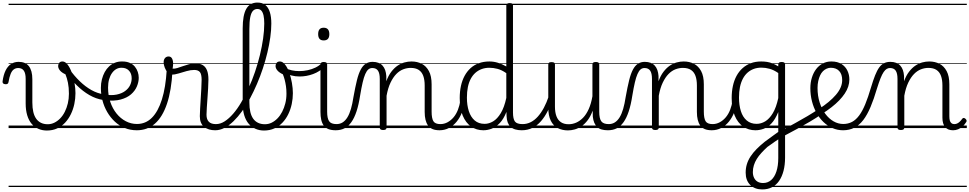

<svg xmlns="http://www.w3.org/2000/svg" viewBox="-67 -998 7553 1496"><path d="M298 19Q262 19 231.5 5.5Q201 -8 179 -34Q157 -60 145 -100Q133 -140 133 -192V-383Q133 -427 118.5 -447.5Q104 -468 75 -468Q56 -468 41 -457.5Q26 -447 16 -422.5Q6 -398 -1 -357Q-3 -348 -9 -344.5Q-15 -341 -27 -342Q-37 -343 -42.5 -348Q-48 -353 -47 -364Q-40 -415 -23.5 -448.5Q-7 -482 18.5 -499Q44 -516 78 -516Q104 -516 124 -508Q144 -500 157.5 -483Q171 -466 178 -440.5Q185 -415 185 -380V-200Q185 -157 192.5 -125.5Q200 -94 215 -73Q230 -52 252.5 -41Q275 -30 305 -30Q332 -30 356.5 -42Q381 -54 402 -75.5Q423 -97 438 -127Q453 -157 461.5 -192.5Q470 -228 470 -268Q470 -316 462.5 -353Q455 -390 443 -419Q414 -432 400 -449Q386 -466 386 -484Q386 -498 394.5 -508.5Q403 -519 420 -519Q441 -519 459.5 -495Q478 -471 492 -433Q506 -395 513.5 -352Q521 -309 521 -272Q521 -229 512 -187Q503 -145 485 -108Q467 -71 440.5 -42.5Q414 -14 378.5 2.5Q343 19 298 19ZM0 449H604V459H0ZM0 -20H604V0H0ZM0 -505H604V-500H0ZM0 -969H604V-959H0Z M736 -219Q680 -228 629 -257.5Q578 -287 531.5 -333Q485 -379 443 -435Q436 -446 441 -455.5Q446 -465 456.5 -467.5Q467 -470 475 -458Q512 -406 555 -364.5Q598 -323 645 -296.5Q692 -270 742 -263Q752 -261 755.5 -254Q759 -247 758 -238.5Q757 -230 751 -224Q745 -218 736 -219ZM604 449H629V459H604ZM604 -20H629V0H604ZM604 -505H629V-500H604ZM604 -969H629V-959H604Z M747 -261Q802 -253 841.5 -261Q881 -269 907.5 -288.5Q934 -308 946.5 -334Q959 -360 959 -388Q959 -425 938 -447.5Q917 -470 881 -470Q869 -470 864 -477.5Q859 -485 860 -494.5Q861 -504 867.5 -511.5Q874 -519 886 -519Q920 -519 944.5 -508Q969 -497 984 -478.5Q999 -460 1006.5 -437.5Q1014 -415 1014 -392Q1014 -359 999.5 -324.5Q985 -290 954 -263Q923 -236 873 -222.5Q823 -209 754 -217ZM629 449H1104V459H629ZM629 -20H1104V0H629ZM629 -505H1104V-500H629ZM629 -969H1104V-959H629Z M999 17Q948 17 904.5 -1Q861 -19 827 -51Q793 -83 768.5 -125Q744 -167 731.5 -215Q719 -263 719 -313Q719 -348 727 -379.5Q735 -411 749 -436.5Q763 -462 783 -480.5Q803 -499 828 -509Q853 -519 882 -519Q893 -519 898 -511.5Q903 -504 902 -494.5Q901 -485 895 -477.5Q889 -470 878 -470Q857 -470 838.5 -459.5Q820 -449 805.5 -428.5Q791 -408 783 -379.5Q775 -351 775 -315Q775 -255 792.5 -203.5Q810 -152 841 -113.5Q872 -75 913 -53.5Q954 -32 1000 -32Q1068 -32 1116.5 -80.5Q1165 -129 1194.5 -223Q1224 -317 1232 -453Q1232 -463 1239.5 -467.5Q1247 -472 1256 -471.5Q1265 -471 1271.5 -465Q1278 -459 1277 -448Q1269 -293 1234 -189.5Q1199 -86 1140 -34.5Q1081 17 999 17ZM1104 449H1117V459H1104ZM1104 -20H1117V0H1104ZM1104 -505H1117V-500H1104ZM1104 -969H1117V-959H1104Z M1609 17Q1584 17 1562 10.5Q1540 4 1523.5 -9.5Q1507 -23 1498.5 -43.5Q1490 -64 1490 -93Q1490 -120 1492.5 -155.5Q1495 -191 1497 -230Q1499 -269 1501.5 -306.5Q1504 -344 1504 -376Q1504 -421 1490 -437Q1476 -453 1446 -453Q1419 -453 1387 -444Q1355 -435 1324 -425.5Q1293 -416 1269 -416Q1254 -416 1240 -432Q1226 -448 1217 -470.5Q1208 -493 1208 -513Q1208 -526 1212.5 -536Q1217 -546 1225.5 -552Q1234 -558 1246 -558Q1265 -558 1273.5 -542Q1282 -526 1282 -502Q1282 -493 1280.5 -482Q1279 -471 1278 -463Q1295 -462 1315 -468Q1335 -474 1358 -482.5Q1381 -491 1405.5 -497.5Q1430 -504 1455 -504Q1489 -504 1511.5 -491.5Q1534 -479 1545.5 -451Q1557 -423 1557 -378Q1557 -346 1554.5 -308Q1552 -270 1549.5 -232Q1547 -194 1544.5 -160.5Q1542 -127 1542 -104Q1542 -68 1560 -49.5Q1578 -31 1615 -31Q1626 -31 1631 -23.5Q1636 -16 1635.5 -7Q1635 2 1628.5 9.5Q1622 17 1609 17ZM1116 449H1684V459H1116ZM1116 -20H1684V0H1116ZM1116 -505H1684V-500H1116ZM1116 -969H1684V-959H1116Z M1610 17Q1598 17 1593 9.5Q1588 2 1589.5 -7Q1591 -16 1597.5 -23.5Q1604 -31 1616 -31Q1650 -31 1683.5 -52.5Q1717 -74 1750 -112Q1783 -150 1813 -201.5Q1843 -253 1870.5 -313Q1898 -373 1920 -438Q1942 -503 1958 -568.5Q1974 -634 1983 -697Q1992 -760 1992 -814Q1992 -827 2000.5 -833.5Q2009 -840 2019.5 -840Q2030 -840 2038.5 -833.5Q2047 -827 2047 -814Q2047 -764 2039 -707Q2031 -650 2016.5 -589Q2002 -528 1981.5 -466Q1961 -404 1935.5 -344.5Q1910 -285 1881 -231Q1852 -177 1819.5 -132Q1787 -87 1752.5 -53.5Q1718 -20 1682 -1.5Q1646 17 1610 17ZM1684 449V459ZM1684 -20V0ZM1684 -505V-500ZM1684 -969V-959Z M1990 19Q1954 19 1923.5 5.5Q1893 -8 1870.5 -34Q1848 -60 1836 -100Q1824 -140 1824 -192V-777Q1824 -880 1852 -929Q1880 -978 1939 -978Q1977 -978 2000.5 -959Q2024 -940 2035.5 -903.5Q2047 -867 2047 -815Q2047 -802 2038.5 -796Q2030 -790 2019.5 -790Q2009 -790 2000.5 -796Q1992 -802 1992 -815Q1992 -852 1986.5 -877Q1981 -902 1969.5 -915Q1958 -928 1938 -928Q1918 -928 1904 -913.5Q1890 -899 1883 -864.5Q1876 -830 1876 -771V-200Q1876 -157 1883.5 -125.5Q1891 -94 1906 -73Q1921 -52 1944 -41Q1967 -30 1997 -30Q2025 -30 2049.5 -42Q2074 -54 2095 -75.5Q2116 -97 2131.5 -127Q2147 -157 2156 -192.5Q2165 -228 2165 -268Q2165 -301 2161 -327.5Q2157 -354 2151 -377Q2145 -400 2137 -419Q2109 -432 2094.5 -449Q2080 -466 2080 -484Q2080 -498 2088.5 -508.5Q2097 -519 2114 -519Q2135 -519 2154 -495Q2173 -471 2186.5 -433Q2200 -395 2207.5 -352Q2215 -309 2215 -272Q2215 -229 2206 -187Q2197 -145 2179 -108Q2161 -71 2134 -42.5Q2107 -14 2071 2.5Q2035 19 1990 19ZM1684 449H2298V459H1684ZM1684 -20H2298V0H1684ZM1684 -505H2298V-500H1684ZM1684 -969H2298V-959H1684Z M2267 -402Q2234 -402 2203.5 -410Q2173 -418 2142 -434Q2135 -438 2133.5 -445Q2132 -452 2135.5 -458.5Q2139 -465 2145 -468.5Q2151 -472 2157 -468Q2179 -456 2207 -450Q2235 -444 2265 -444Q2298 -444 2330.5 -451Q2363 -458 2391 -471.5Q2419 -485 2437 -504Q2445 -513 2454 -509.5Q2463 -506 2466.5 -497Q2470 -488 2461 -478Q2424 -440 2372.5 -421Q2321 -402 2267 -402ZM2298 449V459ZM2298 -20V0ZM2298 -505V-500ZM2298 -969V-959Z M2549 17Q2516 17 2492.5 8Q2469 -1 2455.5 -19.5Q2442 -38 2436 -64.5Q2430 -91 2430 -126V-496Q2430 -506 2436.5 -510.5Q2443 -515 2455 -515Q2469 -515 2475.5 -510.5Q2482 -506 2482 -496V-128Q2482 -77 2497 -54Q2512 -31 2556 -31Q2565 -31 2569.5 -23.5Q2574 -16 2573.5 -7Q2573 2 2567 9.5Q2561 17 2549 17ZM2455 -683Q2433 -683 2422.5 -695.5Q2412 -708 2412 -732Q2412 -757 2422.5 -769.5Q2433 -782 2455 -782Q2477 -782 2488 -769.5Q2499 -757 2499 -732Q2499 -707 2488 -695Q2477 -683 2455 -683ZM2298 449H2623V459H2298ZM2298 -20H2623V0H2298ZM2298 -505H2623V-500H2298ZM2298 -969H2623V-959H2298Z M2548 17Q2539 17 2534.5 9.5Q2530 2 2530.5 -7Q2531 -16 2537 -23.5Q2543 -31 2554 -31Q2582 -31 2603 -44.5Q2624 -58 2640 -84Q2656 -110 2667.5 -149.5Q2679 -189 2687 -242Q2701 -320 2714 -372.5Q2727 -425 2744 -456.5Q2761 -488 2783.5 -502Q2806 -516 2836 -516Q2846 -516 2850.5 -509Q2855 -502 2854 -492.5Q2853 -483 2847.5 -475.5Q2842 -468 2834 -468Q2816 -468 2803 -457Q2790 -446 2779 -421Q2768 -396 2758.5 -355Q2749 -314 2739 -254Q2728 -182 2711 -130.5Q2694 -79 2670.5 -46Q2647 -13 2617 2Q2587 17 2548 17ZM2623 449H2723V459H2623ZM2623 -20H2723V0H2623ZM2623 -505H2723V-500H2623ZM2623 -969H2723V-959H2623Z M3359 17Q3326 17 3304 8Q3282 -1 3268.5 -19.5Q3255 -38 3248.5 -64.5Q3242 -91 3242 -126V-332Q3242 -376 3231 -406.5Q3220 -437 3196 -453Q3172 -469 3132 -469Q3104 -469 3075 -458Q3046 -447 3021 -421.5Q2996 -396 2976 -354.5Q2956 -313 2945 -252V-4Q2945 6 2938.5 10.5Q2932 15 2918 15Q2905 15 2898.5 10.5Q2892 6 2892 -4V-383Q2892 -427 2878 -447.5Q2864 -468 2834 -468Q2823 -468 2817.5 -475.5Q2812 -483 2812.5 -492.5Q2813 -502 2819 -509Q2825 -516 2836 -516Q2862 -516 2881.5 -508.5Q2901 -501 2914 -486.5Q2927 -472 2934 -452Q2941 -432 2943 -406V-365Q2959 -409 2982 -439Q3005 -469 3031 -486.5Q3057 -504 3084.5 -511.5Q3112 -519 3139 -519Q3184 -519 3219 -501Q3254 -483 3275 -444Q3296 -405 3296 -341V-128Q3296 -77 3309.5 -54Q3323 -31 3365 -31Q3374 -31 3379 -23.5Q3384 -16 3383.5 -7Q3383 2 3377 9.5Q3371 17 3359 17ZM2723 449H3432V459H2723ZM2723 -20H3432V0H2723ZM2723 -505H3432V-500H2723ZM2723 -969H3432V-959H2723Z M3357 17Q3346 17 3340.5 9.5Q3335 2 3335.5 -7Q3336 -16 3343 -23.5Q3350 -31 3363 -31Q3394 -31 3420.5 -45.5Q3447 -60 3467.5 -84.5Q3488 -109 3501 -142.5Q3514 -176 3520 -215Q3521 -226 3530 -229Q3539 -232 3547 -228Q3555 -224 3554 -213Q3549 -165 3533 -123.5Q3517 -82 3491.5 -50.5Q3466 -19 3432 -1Q3398 17 3357 17ZM3432 449V459ZM3432 -20V0ZM3432 -505V-500ZM3432 -969V-959Z M3699 17Q3645 17 3603.5 -12Q3562 -41 3538.5 -97Q3515 -153 3515 -234Q3515 -285 3524.5 -328.5Q3534 -372 3553 -407Q3572 -442 3599.5 -467Q3627 -492 3664 -505.5Q3701 -519 3746 -519Q3780 -519 3812.5 -509Q3845 -499 3878 -480V-955Q3878 -965 3884.5 -969.5Q3891 -974 3905 -974Q3918 -974 3924 -969.5Q3930 -965 3930 -955V-122Q3930 -72 3945 -51.5Q3960 -31 4005 -31Q4014 -31 4018 -23.5Q4022 -16 4021.5 -7Q4021 2 4015.5 9.5Q4010 17 3999 17Q3970 17 3948 10.5Q3926 4 3911.5 -9.5Q3897 -23 3889 -44Q3881 -65 3880 -93L3879 -126Q3857 -70 3827 -39Q3797 -8 3764.5 4.5Q3732 17 3699 17ZM3709 -33Q3743 -33 3775.5 -52.5Q3808 -72 3835 -116.5Q3862 -161 3878 -235V-428Q3842 -453 3809.5 -461.5Q3777 -470 3746 -470Q3714 -470 3686.5 -460Q3659 -450 3637.5 -431Q3616 -412 3601 -384Q3586 -356 3578.5 -319.5Q3571 -283 3571 -237Q3571 -178 3586 -132Q3601 -86 3631.5 -59.5Q3662 -33 3709 -33ZM3432 449H4073V459H3432ZM3432 -20H4073V0H3432ZM3432 -505H4073V-500H3432ZM3432 -969H4073V-959H3432Z M3998 17Q3987 17 3981.5 9.5Q3976 2 3976.5 -7Q3977 -16 3984 -23.5Q3991 -31 4004 -31Q4038 -31 4068 -46Q4098 -61 4123.5 -89.5Q4149 -118 4170.5 -158Q4192 -198 4209 -249Q4212 -259 4221 -259Q4230 -259 4236.5 -252Q4243 -245 4240 -235Q4224 -180 4201 -134Q4178 -88 4148.5 -54Q4119 -20 4081.5 -1.5Q4044 17 3998 17ZM4073 449V459ZM4073 -20V0ZM4073 -505V-500ZM4073 -969V-959Z M4358 18Q4314 18 4279 0Q4244 -18 4224.5 -57.5Q4205 -97 4205 -161V-496Q4205 -506 4211 -510Q4217 -514 4230 -514Q4244 -514 4250.5 -510Q4257 -506 4257 -496V-167Q4257 -123 4268.5 -92.5Q4280 -62 4303.5 -46Q4327 -30 4364 -30Q4394 -30 4422.5 -42.5Q4451 -55 4476 -80.5Q4501 -106 4520 -148Q4539 -190 4549 -248V-497Q4549 -506 4555.5 -510.5Q4562 -515 4576 -515Q4589 -515 4595.5 -510.5Q4602 -506 4602 -497V-128Q4602 -75 4618 -53Q4634 -31 4676 -31Q4685 -31 4689.5 -23.5Q4694 -16 4693.5 -7Q4693 2 4687 9.5Q4681 17 4670 17Q4642 17 4621 11Q4600 5 4586 -8.5Q4572 -22 4563.5 -41.5Q4555 -61 4552 -89L4551 -136Q4535 -92 4512.5 -62Q4490 -32 4464 -14.5Q4438 3 4411 10.5Q4384 18 4358 18ZM4073 449H4744V459H4073ZM4073 -20H4744V0H4073ZM4073 -505H4744V-500H4073ZM4073 -969H4744V-959H4073Z M4669 17Q4660 17 4655.5 9.5Q4651 2 4651.5 -7Q4652 -16 4658 -23.5Q4664 -31 4675 -31Q4703 -31 4724 -44.5Q4745 -58 4761 -84Q4777 -110 4788.5 -149.5Q4800 -189 4808 -242Q4822 -320 4835 -372.5Q4848 -425 4865 -456.5Q4882 -488 4904.5 -502Q4927 -516 4957 -516Q4967 -516 4971.5 -509Q4976 -502 4975 -492.5Q4974 -483 4968.5 -475.5Q4963 -468 4955 -468Q4937 -468 4924 -457Q4911 -446 4900 -421Q4889 -396 4879.5 -355Q4870 -314 4860 -254Q4849 -182 4832 -130.5Q4815 -79 4791.5 -46Q4768 -13 4738 2Q4708 17 4669 17ZM4744 449H4844V459H4744ZM4744 -20H4844V0H4744ZM4744 -505H4844V-500H4744ZM4744 -969H4844V-959H4744Z M5480 17Q5447 17 5425 8Q5403 -1 5389.5 -19.5Q5376 -38 5369.5 -64.5Q5363 -91 5363 -126V-332Q5363 -376 5352 -406.5Q5341 -437 5317 -453Q5293 -469 5253 -469Q5225 -469 5196 -458Q5167 -447 5142 -421.5Q5117 -396 5097 -354.5Q5077 -313 5066 -252V-4Q5066 6 5059.5 10.5Q5053 15 5039 15Q5026 15 5019.5 10.5Q5013 6 5013 -4V-383Q5013 -427 4999 -447.5Q4985 -468 4955 -468Q4944 -468 4938.5 -475.5Q4933 -483 4933.5 -492.5Q4934 -502 4940 -509Q4946 -516 4957 -516Q4983 -516 5002.5 -508.5Q5022 -501 5035 -486.5Q5048 -472 5055 -452Q5062 -432 5064 -406V-365Q5080 -409 5103 -439Q5126 -469 5152 -486.5Q5178 -504 5205.5 -511.5Q5233 -519 5260 -519Q5305 -519 5340 -501Q5375 -483 5396 -444Q5417 -405 5417 -341V-128Q5417 -77 5430.5 -54Q5444 -31 5486 -31Q5495 -31 5500 -23.5Q5505 -16 5504.5 -7Q5504 2 5498 9.5Q5492 17 5480 17ZM4844 449H5553V459H4844ZM4844 -20H5553V0H4844ZM4844 -505H5553V-500H4844ZM4844 -969H5553V-959H4844Z M5478 17Q5467 17 5461.5 9.5Q5456 2 5456.5 -7Q5457 -16 5464 -23.5Q5471 -31 5484 -31Q5515 -31 5541.5 -45.5Q5568 -60 5588.5 -84.5Q5609 -109 5622 -142.5Q5635 -176 5641 -215Q5642 -226 5651 -229Q5660 -232 5668 -228Q5676 -224 5675 -213Q5670 -165 5654 -123.5Q5638 -82 5612.5 -50.5Q5587 -19 5553 -1Q5519 17 5478 17ZM5553 449V459ZM5553 -20V0ZM5553 -505V-500ZM5553 -969V-959Z M5872 478Q5814 478 5778.5 443Q5743 408 5743 347Q5743 312 5752.5 281Q5762 250 5781 221Q5800 192 5827.5 164Q5855 136 5891 107Q5909 94 5926.5 81Q5944 68 5962 55Q5980 42 5997 30V-125Q5973 -67 5944 -36.5Q5915 -6 5883 5.5Q5851 17 5819 17Q5765 17 5723 -12Q5681 -41 5657.5 -97.5Q5634 -154 5634 -234Q5634 -285 5643.5 -328.5Q5653 -372 5672 -407Q5691 -442 5719 -467Q5747 -492 5783 -505.5Q5819 -519 5864 -519Q5889 -519 5910.5 -515.5Q5932 -512 5953 -503.5Q5974 -495 5997 -481V-497Q5997 -506 6003.5 -510.5Q6010 -515 6024 -515Q6037 -515 6043.5 -510.5Q6050 -506 6050 -497V229Q6050 287 6038 333Q6026 379 6003.5 411.5Q5981 444 5948 461Q5915 478 5872 478ZM5879 428Q5915 428 5941.5 405Q5968 382 5982.5 338Q5997 294 5997 233V88Q5983 97 5968.5 107Q5954 117 5940.5 127Q5927 137 5912 147Q5886 171 5865 194Q5844 217 5829.5 240.5Q5815 264 5807 289.5Q5799 315 5799 343Q5799 368 5808.5 387.5Q5818 407 5835.5 417.5Q5853 428 5879 428ZM5828 -33Q5863 -33 5895.5 -52.5Q5928 -72 5954.5 -116Q5981 -160 5997 -234V-429Q5962 -453 5929.5 -462Q5897 -471 5866 -471Q5833 -471 5806 -461Q5779 -451 5757.5 -432Q5736 -413 5721 -384.5Q5706 -356 5698.5 -319.5Q5691 -283 5691 -238Q5691 -179 5705.5 -132.5Q5720 -86 5751 -59.5Q5782 -33 5828 -33ZM5553 449H6188V459H5553ZM5553 -20H6188V0H5553ZM5553 -505H6188V-500H5553ZM5553 -969H6188V-959H5553Z M6335 -108Q6292 -79 6245 -51Q6198 -23 6146.5 5Q6095 33 6040 62Q6033 67 6025.5 63Q6018 59 6014 50.5Q6010 42 6011.5 33.5Q6013 25 6023 19Q6076 -10 6126.5 -37.5Q6177 -65 6224 -93Q6271 -121 6313 -149Q6321 -155 6328.5 -151.5Q6336 -148 6341 -140.5Q6346 -133 6345 -124Q6344 -115 6335 -108ZM6188 449V459ZM6188 -20V0ZM6188 -505V-500ZM6188 -969V-959Z M6314 -149Q6356 -176 6389 -203.5Q6422 -231 6446 -259Q6470 -287 6482.5 -315.5Q6495 -344 6495 -374Q6495 -420 6471.5 -445Q6448 -470 6406 -470Q6396 -470 6391 -477.5Q6386 -485 6386.5 -494.5Q6387 -504 6393 -511.5Q6399 -519 6411 -519Q6459 -519 6490 -499Q6521 -479 6536 -447Q6551 -415 6551 -379Q6551 -351 6542 -323.5Q6533 -296 6515 -269Q6497 -242 6471.5 -215.5Q6446 -189 6412 -162.5Q6378 -136 6337 -110ZM6188 449H6632V459H6188ZM6188 -20H6632V0H6188ZM6188 -505H6632V-500H6188ZM6188 -969H6632V-959H6188Z M6502 17Q6458 17 6419.5 0Q6381 -17 6349.5 -47Q6318 -77 6295 -118.5Q6272 -160 6259.5 -209Q6247 -258 6247 -311Q6247 -355 6259 -393.5Q6271 -432 6292.5 -460Q6314 -488 6344 -503.5Q6374 -519 6410 -519Q6421 -519 6426 -511.5Q6431 -504 6430 -494.5Q6429 -485 6423 -477.5Q6417 -470 6406 -470Q6390 -470 6374 -463Q6358 -456 6345 -443Q6332 -430 6323 -410.5Q6314 -391 6308.5 -366.5Q6303 -342 6303 -313Q6303 -251 6319.5 -199.5Q6336 -148 6364 -110.5Q6392 -73 6428 -52.5Q6464 -32 6503 -32Q6541 -32 6571.5 -48Q6602 -64 6627.5 -98.5Q6653 -133 6675 -186.5Q6697 -240 6719 -315Q6736 -372 6751.5 -411Q6767 -450 6784 -473Q6801 -496 6822 -506Q6843 -516 6870 -516Q6881 -516 6886 -509Q6891 -502 6890.5 -492.5Q6890 -483 6883.5 -475.5Q6877 -468 6867 -468Q6854 -468 6842 -461Q6830 -454 6818 -436.5Q6806 -419 6793.5 -387.5Q6781 -356 6766 -308Q6742 -226 6716 -164.5Q6690 -103 6659.5 -63Q6629 -23 6590 -3Q6551 17 6502 17ZM6632 449H6757V459H6632ZM6632 -20H6757V0H6632ZM6632 -505H6757V-500H6632ZM6632 -969H6757V-959H6632Z M6952 15Q6939 15 6932.5 10.5Q6926 6 6926 -4V-383Q6926 -427 6912 -447.5Q6898 -468 6868 -468Q6858 -468 6853 -475.5Q6848 -483 6848 -492.5Q6848 -502 6854 -509Q6860 -516 6870 -516Q6896 -516 6915.5 -508.5Q6935 -501 6948 -486.5Q6961 -472 6968 -452Q6975 -432 6977 -406V-365Q6993 -409 7016 -439Q7039 -469 7065 -486.5Q7091 -504 7118.5 -511.5Q7146 -519 7173 -519Q7218 -519 7253 -501Q7288 -483 7309 -444Q7330 -405 7330 -341V-93Q7330 -73 7333.5 -59.5Q7337 -46 7346 -38.5Q7355 -31 7368 -31Q7379 -31 7389 -35Q7399 -39 7409.5 -48.5Q7420 -58 7430 -72Q7435 -79 7441.5 -79Q7448 -79 7455 -73Q7462 -67 7464 -60.5Q7466 -54 7462 -48Q7450 -28 7433.5 -13Q7417 2 7398 9.5Q7379 17 7359 17Q7339 17 7323.5 11Q7308 5 7297.5 -7.5Q7287 -20 7281.5 -38Q7276 -56 7276 -81V-332Q7276 -376 7265 -406.5Q7254 -437 7230 -453Q7206 -469 7166 -469Q7138 -469 7109 -458Q7080 -447 7055 -421.5Q7030 -396 7010 -354.5Q6990 -313 6979 -252V-4Q6979 6 6972.5 10.5Q6966 15 6952 15ZM6757 449H7466V459H6757ZM6757 -20H7466V0H6757ZM6757 -505H7466V-500H6757ZM6757 -969H7466V-959H6757Z"/></svg>

Font: Playwrite IT Trad Guides
Style: Regular
Weight: 400
Designer: Veronika Burian, José Scaglione
Foundry: TypeTogether
Version: Version 1.003